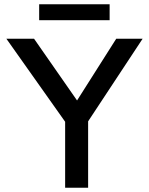

<svg xmlns="http://www.w3.org/2000/svg" viewBox="-20 -882 700 902"><path d="M286 0V-310L10 -700H140L342 -410L526 -700H650L394 -312V0ZM164 -787V-862H495V-787Z"/></svg>

Font: Lexend
Style: Regular
Weight: 400
Designer: Bonnie Shaver-Troup, Thomas Jockin
Foundry: Lexend
Version: Version 1.007; ttfautohint (v1.8.3)